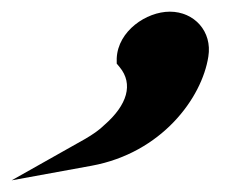

<svg xmlns="http://www.w3.org/2000/svg" viewBox="-31 -113 397 329"><path d="M-11 196 126 171C246 149 315 55 326 -16C333 -59 302 -93 260 -93C220 -93 171 -60 169 -13V-4L174 2C198 31 187 67 148 101C139 110 127 118 115 125Z"/></svg>

Font: Charger Sport
Style: UltObl
Weight: 1000
Designer: Jasper
Foundry: Cannot Into Space Fonts
Version: Version 1.1